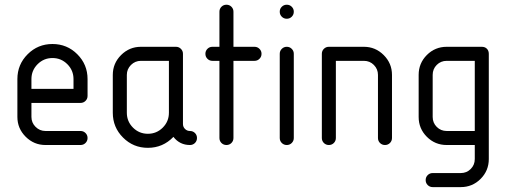

<svg xmlns="http://www.w3.org/2000/svg" viewBox="-20 -608 2128 805"><path d="M347.1 -276.5V-205.9Q347.1 -193.5 338.5 -185Q330 -176.5 317.6 -176.5H111.8V-117.6Q111.8 -93.5 129.1 -76.2Q146.5 -58.8 170.6 -58.8H317.6Q330 -58.8 338.5 -50.3Q347.1 -41.8 347.1 -29.4Q347.1 -17.1 338.5 -8.5Q330 0 317.6 0H170.6Q122.4 0 87.6 -34.7Q52.9 -69.4 52.9 -117.6V-276.5Q52.9 -337.6 95.9 -380.6Q138.8 -423.5 200 -423.5Q261.2 -423.5 304.1 -380.6Q347.1 -337.6 347.1 -276.5ZM111.8 -276.5V-235.3H288.2V-276.5Q288.2 -312.9 262.4 -338.8Q236.5 -364.7 200 -364.7Q163.5 -364.7 137.6 -338.8Q111.8 -312.9 111.8 -276.5Z M570.6 -411.8H717.6Q730 -411.8 738.5 -403.2Q747.1 -394.7 747.1 -382.4V-88.2Q747.1 -75.9 755.6 -67.4Q764.1 -58.8 776.5 -58.8Q788.8 -58.8 797.4 -50.3Q805.9 -41.8 805.9 -29.4Q805.9 -17.1 797.4 -8.5Q788.8 0 776.5 0Q733.5 0 707.1 -34.1Q662.9 11.8 600 11.8Q538.8 11.8 495.9 -31.2Q452.9 -74.1 452.9 -135.3V-294.1Q452.9 -342.4 487.6 -377.1Q522.4 -411.8 570.6 -411.8ZM570.6 -352.9Q546.5 -352.9 529.1 -335.6Q511.8 -318.2 511.8 -294.1V-135.3Q511.8 -98.8 537.6 -72.9Q563.5 -47.1 600 -47.1Q636.5 -47.1 662.4 -72.9Q688.2 -98.8 688.2 -135.3V-352.9Z M958.8 -558.8V-411.8H1047.1Q1059.4 -411.8 1067.9 -403.2Q1076.5 -394.7 1076.5 -382.4Q1076.5 -370 1067.9 -361.5Q1059.4 -352.9 1047.1 -352.9H958.8V-29.4Q958.8 -17.1 950.3 -8.5Q941.8 0 929.4 0Q917.1 0 908.5 -8.5Q900 -17.1 900 -29.4V-352.9H870.6Q858.2 -352.9 849.7 -361.5Q841.2 -370 841.2 -382.4Q841.2 -394.7 849.7 -403.2Q858.2 -411.8 870.6 -411.8H900V-558.8Q900 -571.2 908.5 -579.7Q917.1 -588.2 929.4 -588.2Q941.8 -588.2 950.3 -579.7Q958.8 -571.2 958.8 -558.8Z M1211.8 -382.4V-29.4Q1211.8 -17.1 1203.2 -8.5Q1194.7 0 1182.4 0Q1170 0 1161.5 -8.5Q1152.9 -17.1 1152.9 -29.4V-382.4Q1152.9 -394.7 1161.5 -403.2Q1170 -411.8 1182.4 -411.8Q1194.7 -411.8 1203.2 -403.2Q1211.8 -394.7 1211.8 -382.4ZM1161.5 -537.9Q1152.9 -546.5 1152.9 -558.8Q1152.9 -571.2 1161.5 -579.7Q1170 -588.2 1182.4 -588.2Q1194.7 -588.2 1203.2 -579.7Q1211.8 -571.2 1211.8 -558.8Q1211.8 -546.5 1203.2 -537.9Q1194.7 -529.4 1182.4 -529.4Q1170 -529.4 1161.5 -537.9Z M1564.7 -294.1Q1564.7 -318.2 1547.6 -335.6Q1530.6 -352.9 1505.9 -352.9H1388.2V-29.4Q1388.2 -17.1 1379.7 -8.5Q1371.2 0 1358.8 0Q1346.5 0 1337.9 -8.5Q1329.4 -17.1 1329.4 -29.4V-382.4Q1329.4 -394.7 1337.9 -403.2Q1346.5 -411.8 1358.8 -411.8H1505.9Q1554.1 -411.8 1588.8 -377.1Q1623.5 -342.4 1623.5 -294.1V-29.4Q1623.5 -17.1 1615 -8.5Q1606.5 0 1594.1 0Q1581.8 0 1573.2 -8.5Q1564.7 -17.1 1564.7 -29.4Z M2029.4 58.8Q2029.4 107.6 1995 142.1Q1960.6 176.5 1911.8 176.5H1794.1Q1781.8 176.5 1773.2 167.9Q1764.7 159.4 1764.7 147.1Q1764.7 134.7 1773.2 126.2Q1781.8 117.6 1794.1 117.6H1911.8Q1936.5 117.6 1953.5 100.6Q1970.6 83.5 1970.6 58.8V0H1852.9Q1804.1 0 1769.7 -34.4Q1735.3 -68.8 1735.3 -117.6V-294.1Q1735.3 -342.9 1769.7 -377.4Q1804.1 -411.8 1852.9 -411.8H2000Q2013.5 -411.8 2021.5 -403.5Q2029.4 -395.3 2029.4 -382.4ZM1970.6 -352.9H1852.9Q1828.2 -352.9 1811.2 -335.9Q1794.1 -318.8 1794.1 -294.1V-117.6Q1794.1 -92.9 1811.2 -75.9Q1828.2 -58.8 1852.9 -58.8H1970.6Z"/></svg>

Font: OpenGost Type B TT
Style: Regular
Weight: 400
Version: Version 0.3